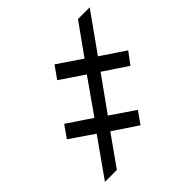

<svg xmlns="http://www.w3.org/2000/svg" viewBox="-173 -796 937 937"><g transform="rotate(-45 295.0 -327.5)"><path d="M394.9 -394.9 268.5 -218.8 392 -134.9 348 -72.4 223 -156.2 112.2 0H29.8L167.6 -194.6L45.5 -278.4L89.5 -340.9L214.5 -257.1L338.1 -433.2L215.9 -515.6L261.4 -579.5L384.9 -495.7L498.6 -654.8H579.5L438.9 -457.4L563.9 -373.6L518.5 -312.5Z"/></g></svg>

Font: Inter Thin  BETA
Style: Italic
Weight: 100
Italic angle: -9.39999°
Designer: Rasmus Andersson
Foundry: rsms
Version: Version 3.011;git-f93a4a705